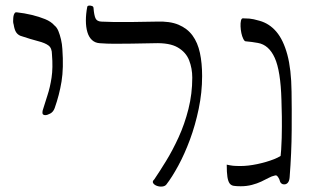

<svg xmlns="http://www.w3.org/2000/svg" viewBox="-20 -671 1142 702"><path d="M145 -250Q140 -250 137 -253Q134 -256 136 -267Q144 -294 153.5 -322.5Q163 -351 168.5 -387Q174 -423 170 -472Q170 -495 157.5 -504.5Q145 -514 119.5 -520.5Q94 -527 55 -540Q45 -544 39 -553Q33 -562 30 -581Q28 -587 28 -593Q28 -599 28.5 -605.5Q29 -612 30.5 -616.5Q32 -621 34.5 -624Q37 -627 41 -626Q69 -623 96 -616.5Q123 -610 145 -601Q167 -592 179 -578Q188 -571 193.5 -557.5Q199 -544 203 -527Q207 -510 208 -492Q213 -422 205 -373Q197 -324 180 -276Q175 -262 164 -256Q153 -250 145 -250Z M299 -646Q300 -650 305.5 -650.5Q311 -651 316.5 -649Q322 -647 322 -641Q324 -616 329 -604.5Q334 -593 350 -592Q373 -591 397.5 -590.5Q422 -590 458.5 -590.5Q495 -591 552 -592Q601 -594 633 -580.5Q665 -567 684 -541Q703 -515 711 -477.5Q719 -440 719 -393Q719 -333 706.5 -273Q694 -213 674.5 -160.5Q655 -108 632 -65.5Q609 -23 588 4Q583 10 573 11Q563 12 553.5 8.5Q544 5 540 -1.5Q536 -8 544 -15Q563 -43 587 -82Q611 -121 633 -169Q655 -217 669 -272.5Q683 -328 683 -387Q683 -421 671.5 -450.5Q660 -480 630 -497.5Q600 -515 544 -513Q497 -512 461.5 -511.5Q426 -511 398.5 -511Q371 -511 345 -513Q328 -514 316.5 -524.5Q305 -535 299.5 -553.5Q294 -572 294 -596Q294 -620 299 -646Z M860 10Q845 10 835 8.5Q825 7 819.5 -0.5Q814 -8 811.5 -24Q809 -40 809 -69Q823 -66 832 -65Q841 -64 860 -64Q887 -64 920.5 -71Q954 -78 982 -89Q1010 -100 1023 -115L1004 -79Q1009 -124 1010 -166.5Q1011 -209 1010.5 -244.5Q1010 -280 1009 -306Q1006 -412 984.5 -459.5Q963 -507 923 -514Q912 -516 901 -517.5Q890 -519 878 -520Q874 -520 869.5 -529Q865 -538 862.5 -550Q860 -562 859.5 -574.5Q859 -587 861 -595.5Q863 -604 868 -604Q879 -604 892 -603Q905 -602 929 -595Q965 -585 990.5 -555Q1016 -525 1030.5 -471.5Q1045 -418 1046 -336Q1047 -277 1046.5 -195Q1046 -113 1039 -23Q1038 -9 1032 -2.5Q1026 4 1017 3Q1013 3 1008.5 -0.5Q1004 -4 1001 -16Q997 -24 993.5 -27.5Q990 -31 984 -29Q974 -27 962 -20.5Q950 -14 935 -7Q920 0 901 5Q882 10 860 10Z"/></svg>

Font: Noto Rashi Hebrew Light
Style: Regular
Weight: 300
Version: Version 1.006